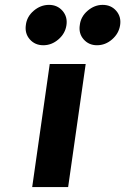

<svg xmlns="http://www.w3.org/2000/svg" viewBox="-20 -760 523 780"><path d="M85 -658.2Q88.9 -692.4 116.9 -716.3Q145 -740.2 179 -740.2Q212.9 -740.2 233.9 -716.1Q254.9 -691.9 250 -658Q245.1 -624 217.5 -600.1Q189.9 -576.2 156 -576.2Q122.1 -576.2 101.1 -600.1Q80.1 -624 85 -658.2ZM374 -576.2Q340.8 -576.2 319.8 -600.1Q298.8 -624 304.2 -658.2Q308.1 -692.4 335.9 -716.3Q363.8 -740.2 397 -740.2Q431.2 -740.2 452.1 -716.1Q473.1 -691.9 468 -658Q462.9 -624 435.5 -600.1Q408.2 -576.2 374 -576.2ZM182.1 -500H328.1L256.8 0H110.8Z"/></svg>

Font: Oakes Grotesk
Style: Bold Italic
Weight: 700
Designer: Samuel Oakes
Foundry: Samuel Oakes
Version: Version 1.0 | wf-rip DC20170320